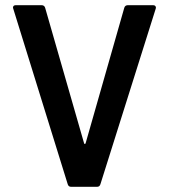

<svg xmlns="http://www.w3.org/2000/svg" viewBox="-20 -720 650 740"><path d="M254 0Q244 0 241 -10L30 -690Q30 -700 41 -700H140Q151 -700 154 -690L304 -168Q305 -165 307 -165Q309 -165 310 -168L459 -690Q462 -700 473 -700H570Q576 -700 578.5 -697Q581 -694 581 -690Q581 -688 580 -686L367 -10Q364 0 354 0Z"/></svg>

Font: LinhAnh SemBd
Style: Regular
Weight: 600
Monospace: yes
Designer: Jeremy Tribby
Foundry: Tribby Type
Version: Version 1.408